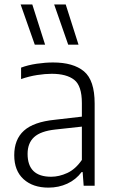

<svg xmlns="http://www.w3.org/2000/svg" viewBox="-20 -828 510 856"><path d="M196 8.5Q126.5 8.5 85 -29.2Q43.5 -67 43.5 -136Q43.5 -206.5 86.8 -245.5Q130 -284.5 224 -294L345 -308V-368.5Q345 -445.5 310.8 -472.2Q276.5 -499 210.5 -499Q181.5 -499 145.8 -493.5Q110 -488 74 -475.5V-526.5Q104.5 -538 143.2 -543.8Q182 -549.5 216.5 -549.5Q307 -549.5 354.5 -509.8Q402 -470 402 -366.5V0H353L348.5 -61H344Q318.5 -27 280 -9.2Q241.5 8.5 196 8.5ZM103 -142Q103 -40 208 -40Q243.5 -40 280 -56.8Q316.5 -73.5 345 -115V-263.5L226.5 -250.5Q161.5 -243.5 132.2 -216.8Q103 -190 103 -142ZM284 -629 221.5 -808H273L330 -629ZM135 -629 72 -808H124L181 -629Z"/></svg>

Font: Encode Sans SemiCondensed SemiCondensed Light
Style: Regular
Weight: 300
Width: 4
Designer: Multiple Designers
Foundry: Impallari Type
Version: Version 3.000; ttfautohint (v1.8.3) -l 8 -r 50 -G 200 -x 14 